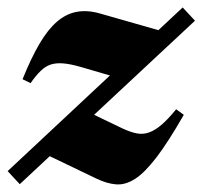

<svg xmlns="http://www.w3.org/2000/svg" viewBox="-34 -484 542 515"><path d="M-13.5 -25 456 -464 489 -428.5 19 10ZM48 -261 26.5 -271.5Q49.5 -328.5 72 -366.8Q94.5 -405 119 -426Q143.5 -447 171.8 -452.2Q200 -457.5 233.5 -448L414 -396.5L288.5 -273.5L180.5 -305Q154 -312.5 135 -314Q116 -315.5 101.8 -310.8Q87.5 -306 74.8 -293.5Q62 -281 48 -261ZM224.5 -5 74.5 -77 193.5 -188 294.5 -139.5Q316 -129.5 333 -126.2Q350 -123 366 -128.8Q382 -134.5 399.5 -149.5Q417 -164.5 438.5 -191L459 -176Q417.5 -103.5 385.8 -62Q354 -20.5 328 -4Q302 12.5 277.2 10.5Q252.5 8.5 224.5 -5Z"/></svg>

Font: Newsreader 24pt ExtraBold
Style: Italic
Weight: 800
Italic angle: -17°
Designer: Hugues Gentile
Foundry: Production Type
Version: Version 1.003